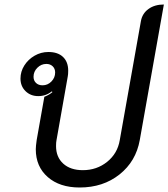

<svg xmlns="http://www.w3.org/2000/svg" viewBox="-20 -824 748 853"><path d="M139 -161Q139 -174 143 -202L177 -394Q200 -403 213 -415L210 -418Q184 -397 150 -397Q116 -397 93.5 -419Q71 -441 71 -475Q71 -506 88 -533Q105 -560 133.5 -576.5Q162 -593 195 -593Q237 -593 260 -571Q283 -549 283 -510Q283 -493 281 -484L231 -201Q229 -192 229 -175Q229 -126 261 -97Q293 -68 348 -68Q410 -68 456 -105Q502 -142 512 -201L606 -730Q612 -764 639.5 -784Q667 -804 708 -804L601 -202Q584 -107 511 -49Q438 9 334 9Q245 9 192 -37.5Q139 -84 139 -161ZM225 -502Q225 -519 214 -529.5Q203 -540 186 -540Q163 -540 146 -523Q129 -506 129 -483Q129 -466 140 -455.5Q151 -445 169 -445Q192 -445 208.5 -462Q225 -479 225 -502Z"/></svg>

Font: K2D
Style: Italic
Weight: 400
Italic angle: -10°
Designer: Katatrad Aksorn Co.,Ltd.
Foundry: Cadson Demak Co.,Ltd.
Version: Version 1.000; ttfautohint (v1.6)